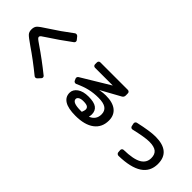

<svg xmlns="http://www.w3.org/2000/svg" viewBox="103 -1756 2794 2794"><g transform="rotate(45 1500.0 -359.5)"><path d="M309.6 -198.2Q200.2 -273.4 175.3 -302.2Q150.4 -331.1 150.4 -379.9Q150.4 -432.6 177.2 -461.9Q204.1 -491.2 313.5 -560.5Q468.8 -659.2 638.7 -788.1Q650.4 -796.9 665 -794.9Q679.7 -793 690.4 -782.2L727.5 -736.3Q736.3 -725.6 734.9 -710.9Q733.4 -696.3 720.7 -686.5Q535.2 -548.8 397.5 -460.9Q337.9 -422.9 320.3 -408.7Q302.7 -394.5 302.7 -379.9Q302.7 -366.2 317.9 -352.1Q333 -337.9 387.7 -300.8Q567.4 -178.7 752.9 -29.3Q763.7 -20.5 764.6 -5.9Q765.6 8.8 755.9 18.6L714.8 63.5Q704.1 74.2 689.5 75.7Q674.8 77.1 664.1 67.4Q476.6 -85 309.6 -198.2Z M1518.6 -54.7Q1533.2 -89.8 1534.2 -113.3Q1534.2 -144.5 1510.3 -160.6Q1486.3 -176.8 1423.8 -176.8Q1374 -176.8 1347.7 -160.2Q1321.3 -143.6 1321.3 -120.1Q1321.3 -49.8 1491.2 -49.8H1511.7Q1516.6 -49.8 1518.6 -54.7ZM1126 -294.9 1112.3 -325.2Q1105.5 -337.9 1109.4 -352.1Q1113.3 -366.2 1126 -374L1562.5 -637.7L1563.5 -638.7L1562.5 -639.6H1199.2Q1184.6 -639.6 1174.3 -649.9Q1164.1 -660.2 1164.1 -674.8V-714.8Q1164.1 -729.5 1173.8 -739.7Q1183.6 -750 1199.2 -750H1764.6Q1779.3 -750 1790 -740.2Q1800.8 -730.5 1800.8 -714.8L1801.8 -672.9Q1801.8 -636.7 1772.5 -620.1L1473.6 -455.1V-454.1H1475.6Q1542 -466.8 1596.7 -466.8Q1739.3 -466.8 1813 -407.7Q1886.7 -348.6 1886.7 -240.2Q1886.7 -98.6 1783.7 -21Q1680.7 56.6 1491.2 56.6Q1341.8 56.6 1268.1 11.2Q1194.3 -34.2 1194.3 -120.1Q1194.3 -186.5 1257.3 -231.9Q1320.3 -277.3 1430.7 -277.3Q1544.9 -277.3 1596.2 -239.3Q1647.5 -201.2 1647.5 -127Q1647.5 -103.5 1640.6 -78.1Q1639.6 -77.1 1641.1 -75.7Q1642.6 -74.2 1645.5 -75.2Q1747.1 -118.2 1747.1 -227.5Q1747.1 -296.9 1698.7 -332Q1650.4 -367.2 1543.9 -367.2Q1447.3 -367.2 1361.3 -347.2Q1275.4 -327.1 1174.8 -280.3Q1162.1 -274.4 1147.5 -278.3Q1132.8 -282.2 1126 -294.9Z M2178.7 -417 2168.9 -461.9Q2166 -475.6 2174.3 -488.8Q2182.6 -502 2197.3 -504.9Q2418 -554.7 2530.3 -554.7Q2837.9 -554.7 2837.9 -297.9Q2837.9 15.6 2347.7 25.4Q2333 25.4 2321.3 15.1Q2309.6 4.9 2308.6 -9.8L2305.7 -52.7Q2304.7 -66.4 2314.9 -77.6Q2325.2 -88.9 2338.9 -88.9Q2535.2 -92.8 2622.1 -142.6Q2709 -192.4 2709 -289.1Q2709 -366.2 2663.6 -402.3Q2618.2 -438.5 2517.6 -438.5Q2429.7 -438.5 2219.7 -389.6Q2206.1 -386.7 2193.8 -395Q2181.6 -403.3 2178.7 -417Z"/></g></svg>

Font: Rounded-L Mgen+ 1m bold
Style: Bold
Weight: 700
Designer: [Source Han Sans]
Ryoko NISHIZUKA  (kana & ideographs); Paul D. Hunt (Latin, Greek & Cyrillic); Wenlong ZHANG  (bopomofo
Version: Version 1.059.20150602